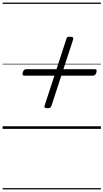

<svg xmlns="http://www.w3.org/2000/svg" viewBox="-20 -1000 803 1490"><path d="M350 -160Q333 -160 327.5 -165.5Q322 -171 327 -183L494 -694Q497 -708 503.5 -711.5Q510 -715 523 -715Q540 -715 545.5 -710Q551 -705 547 -692L380 -181Q376 -169 369.5 -164.5Q363 -160 350 -160ZM169 -413Q159 -413 156 -419Q153 -425 157 -439Q164 -463 184 -463H716Q727 -463 729 -456.5Q731 -450 728 -437Q721 -413 702 -413ZM0 460H763V470H0ZM0 -20H763V0H0ZM0 -505H763V-500H0ZM0 -980H763V-970H0Z"/></svg>

Font: Playwrite NO Guides
Style: Regular
Weight: 400
Designer: Veronika Burian, José Scaglione
Foundry: TypeTogether
Version: Version 1.003